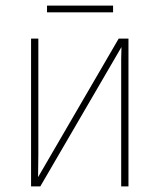

<svg xmlns="http://www.w3.org/2000/svg" viewBox="-20 -666 570 686"><path d="M91 0V-528H117V-114Q117 -90 116.5 -72.5Q116 -55 116 -33L404 -528H439V0H413V-414Q413 -437 413 -455.5Q413 -474 414 -498L124 0ZM148 -622V-646H384V-622Z"/></svg>

Font: Noto Sans Mono Condensed Thin
Style: Regular
Weight: 100
Width: 3
Designer: Monotype Design Team
Foundry: Monotype Imaging Inc.
Version: Version 2.014; ttfautohint (v1.8.4.7-5d5b)